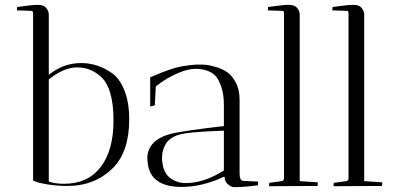

<svg xmlns="http://www.w3.org/2000/svg" viewBox="-20 -770 1643 795"><path d="M182 -709V-460Q242 -509 316 -509Q384 -509 444 -467Q476 -444 495.5 -395Q515 -346 515 -276Q515 -143 449 -76Q374 0 259 0Q216 0 173.5 -7Q131 -14 117 -23V-717Q115 -725 111 -725L50 -727L51 -741Q114 -750 137.5 -750Q161 -750 171.5 -737Q182 -724 182 -709ZM182 -441V-18Q209 -9 245 -9Q343 -9 396.5 -78Q450 -147 450 -271Q450 -407 396 -454Q354 -491 299 -491Q244 -491 182 -441Z M910 -38H907Q817 4 732 4Q599 4 591 -101Q590 -108 590 -114Q590 -191 691 -217Q751 -230 907 -248V-336Q907 -378 897 -408Q887 -438 875 -452.5Q863 -467 844 -475Q820 -485 790.5 -485Q761 -485 723 -470Q668 -447 625 -412L621 -334L602 -329V-450L612 -454Q690 -488 731 -495Q772 -502 791 -502.5Q810 -503 827.5 -502Q845 -501 873 -493Q901 -485 921.5 -470.5Q942 -456 957 -427Q972 -398 972 -358V-52Q972 -21 988 -21L1049 -18L1048 -3Q992 5 948 5Q936 4 923 -7.5Q910 -19 910 -38ZM750 -12Q824 -12 907 -64V-229Q757 -224 718.5 -211.5Q680 -199 665.5 -172.5Q651 -146 651 -120Q651 -115 651 -110Q654 -58 682 -35Q710 -12 750 -12Z M1094 1 1095 -13 1147 -20Q1154 -21 1156 -30V-714Q1156 -725 1150 -725L1089 -727L1090 -741Q1153 -750 1176.5 -750Q1200 -750 1210.5 -737Q1221 -724 1221 -709V-20L1296 -15Q1296 -14 1295 0Z M1361 1 1362 -13 1414 -20Q1421 -21 1423 -30V-714Q1423 -725 1417 -725L1356 -727L1357 -741Q1420 -750 1443.5 -750Q1467 -750 1477.5 -737Q1488 -724 1488 -709V-20L1563 -15Q1563 -14 1562 0Z"/></svg>

Font: Antic Didone
Style: Regular
Weight: 400
Designer: Santiago Orozco
Foundry: Santiago Orozco
Version: Version 2.001